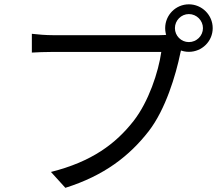

<svg xmlns="http://www.w3.org/2000/svg" viewBox="-20 -851 1040 906"><path d="M805.4 -718.2C805.4 -754.5 834.9 -784.6 871.2 -784.6C907.6 -784.6 937.7 -754.5 937.7 -718.2C937.7 -681.9 907.6 -652.4 871.2 -652.4C834.9 -652.4 805.4 -681.9 805.4 -718.2ZM759.4 -718.2C759.4 -656.3 809.3 -606.4 871.2 -606.4C933.1 -606.4 983.7 -656.3 983.7 -718.2C983.7 -780.1 933.1 -830.6 871.2 -830.6C809.3 -830.6 759.4 -780.1 759.4 -718.2ZM846.2 -651.1 785.3 -690.3C766.5 -685.4 747 -685 731.8 -685C686.2 -685 287.3 -685 230.4 -685C197.4 -685 157.6 -688.1 130.3 -691.5V-602.9C155.6 -604.3 189.9 -606 229.8 -606C287.3 -606 683.4 -606 741.1 -606C727.5 -510.2 681.1 -370.9 610.4 -280.3C526.5 -173.2 414.1 -88.2 220.4 -39.6L288.4 35.3C471.7 -22.3 590.8 -115 682 -232.3C761.3 -334.9 809.6 -496 831.1 -601C835.3 -620.6 839.4 -637 846.2 -651.1Z"/></svg>

Font: Source Han Sans JP VF
Style: Regular
Weight: 250
Designer: Ryoko NISHIZUKA 西塚涼子 (kana, bopomofo & ideographs); Paul D. Hunt (Latin, Greek & Cyrillic); Sandoll Communications 산돌커뮤니
Foundry: Adobe
Version: Version 2.004;hotconv 1.0.118;makeotfexe 2.5.65603